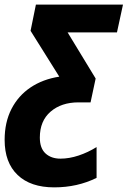

<svg xmlns="http://www.w3.org/2000/svg" viewBox="-42 -569 551 829"><path d="M192 240Q90 240 34 186.5Q-22 133 -22 35Q-22 -41 7.5 -98.5Q37 -156 90 -191.5Q143 -227 214 -238L90 -436L113 -549H489L463 -429H250L371 -230L349 -127H297Q223 -127 176.5 -87Q130 -47 130 25Q130 71 154.5 93.5Q179 116 219 116Q257 116 297.5 102.5Q338 89 375 66V199Q292 240 192 240Z"/></svg>

Font: Noto Sans Condensed ExtraBold
Style: Italic
Weight: 800
Width: 3
Italic angle: -12°
Designer: Monotype Design Team
Foundry: Monotype Imaging Inc.
Version: Version 2.013; ttfautohint (v1.8.4.7-5d5b)